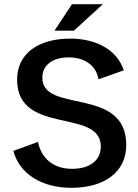

<svg xmlns="http://www.w3.org/2000/svg" viewBox="-20 -886 662 920"><path d="M322 14C482 14 586 -63 585 -193C583 -474 183 -340 183 -513C182 -573 231 -611 310 -611C386 -611 441 -572 452 -506L573 -549C542 -646 442 -701 317 -701C162 -701 61 -628 62 -503C63 -236 462 -369 463 -185C464 -118 411 -77 325 -77C240 -77 179 -123 162 -206L44 -163C73 -53 180 14 322 14ZM241 -739H334L473 -866H325Z"/></svg>

Font: Ronzino Medium
Style: Regular
Weight: 500
Designer: Nunzio Mazzaferro
Foundry: Collletttivo
Version: Version 1.000;Glyphs 3.3 (3337)